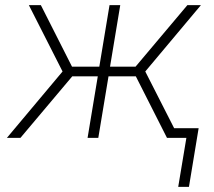

<svg xmlns="http://www.w3.org/2000/svg" viewBox="-20 -540 840 752"><path d="M678 192 710 0H634L512 -241H405L365 0H323L363 -241H263L60 0H7L225 -260L93 -520H140L262 -279H369L409 -520H451L411 -279H511L714 -520H767L549 -260L662 -38H758L720 192Z"/></svg>

Font: Iosevka Aile XLt Obl
Style: Regular
Weight: 200
Italic angle: -9°
Designer: Belleve Invis
Foundry: Belleve Invis
Version: Version 31.1.0; ttfautohint (v1.8.4)